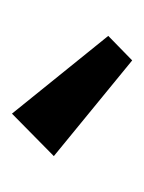

<svg xmlns="http://www.w3.org/2000/svg" viewBox="20 -800 241 321"><g transform="rotate(-90 140.5 -639.5)"><path d="M200 -539 241 -579 111 -740 40 -670Z"/></g></svg>

Font: Outfit
Style: Regular
Weight: 400
Designer: Rodrigo Fuenzalida
Foundry: fragTYPE
Version: Version 1.100;gftools[0.9.27]